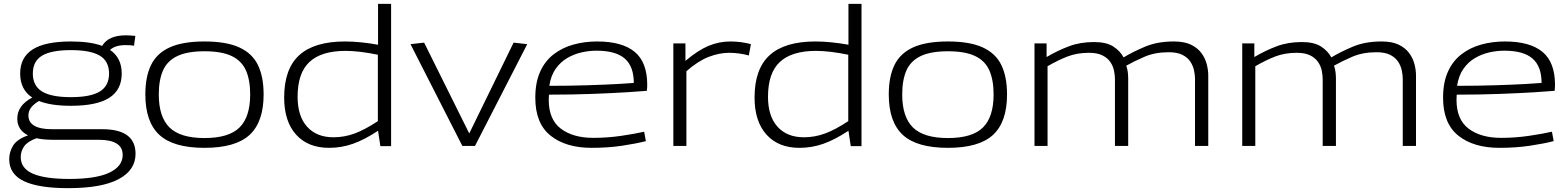

<svg xmlns="http://www.w3.org/2000/svg" viewBox="-20 -760 8166 1000"><path d="M335 220Q181 220 104.5 183.5Q28 147 28 69Q28 31 48.5 -2Q69 -35 126 -55Q70 -83 70 -142Q70 -211 148 -252Q85 -293 85 -377Q85 -461 150 -502.5Q215 -544 349 -544Q450 -544 512 -521Q544 -576 636 -576Q657 -576 685 -573L678 -522Q667 -524 656 -524.5Q645 -525 633 -525Q580 -525 553 -500Q614 -459 614 -377Q614 -292 549 -250.5Q484 -209 349 -209Q245 -209 183 -234Q157 -219 142.5 -200.5Q128 -182 128 -159Q128 -87 252 -87H513Q686 -87 686 41Q686 126 598 173Q510 220 335 220ZM349 -254Q452 -254 500 -283.5Q548 -313 548 -377Q548 -441 500 -470Q452 -499 349 -499Q247 -499 199 -470Q151 -441 151 -377Q151 -313 199 -283.5Q247 -254 349 -254ZM88 58Q88 117 151 144.5Q214 172 341 172Q481 172 550 139Q619 106 619 47Q619 -32 493 -32H254Q206 -32 170 -40Q123 -23 105.5 2.5Q88 28 88 58Z M737 -268Q737 -360 766.5 -421Q796 -482 863.5 -513Q931 -544 1045 -544Q1159 -544 1226.5 -513Q1294 -482 1323.5 -421Q1353 -360 1353 -268Q1353 -125 1280 -57.5Q1207 10 1045 10Q883 10 810 -57.5Q737 -125 737 -268ZM807 -268Q807 -151 863 -96Q919 -41 1045 -41Q1172 -41 1227.5 -96Q1283 -151 1283 -268Q1283 -343 1261 -393Q1239 -443 1187 -468Q1135 -493 1045 -493Q956 -493 903.5 -468Q851 -443 829 -393Q807 -343 807 -268Z M1961 1 1949 -79Q1878 -32 1818 -11Q1758 10 1694 10Q1584 10 1522 -59Q1460 -128 1460 -252Q1460 -401 1538.5 -472.5Q1617 -544 1777 -544Q1817 -544 1861 -539.5Q1905 -535 1949 -527V-740H2017V1ZM1948 -129V-475Q1899 -485 1857 -490Q1815 -495 1780 -495Q1654 -495 1592 -437.5Q1530 -380 1530 -256Q1530 -155 1579.5 -100Q1629 -45 1717 -45Q1773 -45 1826.5 -64.5Q1880 -84 1948 -129Z M2388 0 2118 -530 2189 -538 2424 -65 2655 -538 2726 -530 2454 0Z M3062 10Q2927 10 2847.5 -53.5Q2768 -117 2768 -251Q2768 -331 2793.5 -387Q2819 -443 2864 -477.5Q2909 -512 2967 -528Q3025 -544 3090 -544Q3220 -544 3285.5 -490Q3351 -436 3351 -318Q3351 -312 3350.5 -303.5Q3350 -295 3349 -287Q3318 -284 3244.5 -279.5Q3171 -275 3067 -271Q2963 -267 2839 -267Q2838 -253 2838 -240Q2838 -137 2901.5 -89.5Q2965 -42 3070 -42Q3144 -42 3215.5 -52.5Q3287 -63 3335 -74L3344 -25Q3294 -12 3220.5 -1Q3147 10 3062 10ZM2841 -313Q2949 -313 3041.5 -316Q3134 -319 3197.5 -322.5Q3261 -326 3281 -328Q3281 -414 3234 -455Q3187 -496 3087 -496Q3048 -496 3008.5 -487Q2969 -478 2934 -457.5Q2899 -437 2874 -401.5Q2849 -366 2841 -313Z M3550 -534V-443Q3615 -498 3670 -521Q3725 -544 3784 -544Q3814 -544 3842 -540Q3870 -536 3891 -530L3880 -471Q3856 -478 3829 -481.5Q3802 -485 3777 -485Q3726 -485 3670.5 -463.5Q3615 -442 3555 -389V0H3487V-534Z M4411 1 4399 -79Q4328 -32 4268 -11Q4208 10 4144 10Q4034 10 3972 -59Q3910 -128 3910 -252Q3910 -401 3988.5 -472.5Q4067 -544 4227 -544Q4267 -544 4311 -539.5Q4355 -535 4399 -527V-740H4467V1ZM4398 -129V-475Q4349 -485 4307 -490Q4265 -495 4230 -495Q4104 -495 4042 -437.5Q3980 -380 3980 -256Q3980 -155 4029.5 -100Q4079 -45 4167 -45Q4223 -45 4276.5 -64.5Q4330 -84 4398 -129Z M4609 -268Q4609 -360 4638.5 -421Q4668 -482 4735.5 -513Q4803 -544 4917 -544Q5031 -544 5098.5 -513Q5166 -482 5195.5 -421Q5225 -360 5225 -268Q5225 -125 5152 -57.5Q5079 10 4917 10Q4755 10 4682 -57.5Q4609 -125 4609 -268ZM4679 -268Q4679 -151 4735 -96Q4791 -41 4917 -41Q5044 -41 5099.5 -96Q5155 -151 5155 -268Q5155 -343 5133 -393Q5111 -443 5059 -468Q5007 -493 4917 -493Q4828 -493 4775.5 -468Q4723 -443 4701 -393Q4679 -343 4679 -268Z M5368 0V-534H5431V-463Q5489 -497 5547.5 -519Q5606 -541 5678 -541Q5742 -541 5778 -518Q5814 -495 5832 -461Q5880 -490 5944 -517Q6008 -544 6094 -544Q6149 -544 6183.5 -527Q6218 -510 6237.5 -483.5Q6257 -457 6265 -426Q6273 -395 6273 -368V0H6204V-349Q6204 -369 6199 -393Q6194 -417 6180 -438.5Q6166 -460 6139 -474Q6112 -488 6067 -488Q5995 -488 5940 -464Q5885 -440 5846 -418Q5852 -401 5854 -383.5Q5856 -366 5856 -352V0H5787V-347Q5787 -367 5782.5 -390.5Q5778 -414 5764 -435.5Q5750 -457 5723 -471Q5696 -485 5652 -485Q5590 -485 5540.5 -466Q5491 -447 5436 -415V0Z M6450 0V-534H6513V-463Q6571 -497 6629.5 -519Q6688 -541 6760 -541Q6824 -541 6860 -518Q6896 -495 6914 -461Q6962 -490 7026 -517Q7090 -544 7176 -544Q7231 -544 7265.5 -527Q7300 -510 7319.5 -483.5Q7339 -457 7347 -426Q7355 -395 7355 -368V0H7286V-349Q7286 -369 7281 -393Q7276 -417 7262 -438.5Q7248 -460 7221 -474Q7194 -488 7149 -488Q7077 -488 7022 -464Q6967 -440 6928 -418Q6934 -401 6936 -383.5Q6938 -366 6938 -352V0H6869V-347Q6869 -367 6864.5 -390.5Q6860 -414 6846 -435.5Q6832 -457 6805 -471Q6778 -485 6734 -485Q6672 -485 6622.5 -466Q6573 -447 6518 -415V0Z M7790 10Q7655 10 7575.5 -53.5Q7496 -117 7496 -251Q7496 -331 7521.5 -387Q7547 -443 7592 -477.5Q7637 -512 7695 -528Q7753 -544 7818 -544Q7948 -544 8013.5 -490Q8079 -436 8079 -318Q8079 -312 8078.5 -303.5Q8078 -295 8077 -287Q8046 -284 7972.5 -279.5Q7899 -275 7795 -271Q7691 -267 7567 -267Q7566 -253 7566 -240Q7566 -137 7629.5 -89.5Q7693 -42 7798 -42Q7872 -42 7943.5 -52.5Q8015 -63 8063 -74L8072 -25Q8022 -12 7948.5 -1Q7875 10 7790 10ZM7569 -313Q7677 -313 7769.5 -316Q7862 -319 7925.5 -322.5Q7989 -326 8009 -328Q8009 -414 7962 -455Q7915 -496 7815 -496Q7776 -496 7736.5 -487Q7697 -478 7662 -457.5Q7627 -437 7602 -401.5Q7577 -366 7569 -313Z"/></svg>

Font: Georama Extended Light
Style: Regular
Weight: 300
Width: 7
Designer: Jean-Baptiste Levee
Foundry: Production Type
Version: Version 1.000